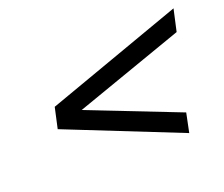

<svg xmlns="http://www.w3.org/2000/svg" viewBox="-74 -672 690 592"><g transform="rotate(-20 271.0 -376.0)"><path d="M542 -565 526 -493 131 -354 136 -380 469 -250 456 -187 79 -337 94 -405Z"/></g></svg>

Font: Instrument Sans SemiCondensed
Style: Italic
Weight: 400
Width: 4
Italic angle: -13°
Designer: Rodrigo Fuenzalida
Foundry: fragTYPE
Version: Version 1.000;gftools[0.9.28]